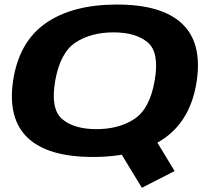

<svg xmlns="http://www.w3.org/2000/svg" viewBox="-20 -702 953 866"><path d="M620 145 767.5 69.5 650.5 -123.5 497 -57ZM399 6Q601 6 721.2 -78.2Q841.5 -162.5 867.5 -337.5Q892.5 -509 801.2 -595.2Q710 -681.5 508 -681.5Q306.5 -681.5 186 -597.2Q65.5 -513 39 -337.5Q14 -166.5 105.2 -80.2Q196.5 6 399 6ZM415 -119.5Q313.5 -119.5 260.2 -165.2Q207 -211 229 -337.5Q251.5 -465 321 -510.5Q390.5 -556 492 -556Q593 -556 646.5 -510.5Q700 -465 677.5 -337.5Q655.5 -211 585.8 -165.2Q516 -119.5 415 -119.5Z"/></svg>

Font: Anybody Expanded
Style: Bold Italic
Weight: 700
Width: 7
Italic angle: -10°
Version: Version 1.113;gftools[0.9.25]